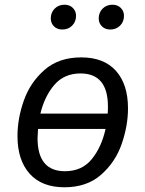

<svg xmlns="http://www.w3.org/2000/svg" viewBox="-20 -781 616 813"><path d="M522 -322Q522 -249 495.5 -172Q469 -95 408.5 -41.5Q348 12 253 12Q157 12 105.5 -45.5Q54 -103 54 -205Q54 -279 81 -355.5Q108 -432 168.5 -485Q229 -538 324 -538Q420 -538 471 -481Q522 -424 522 -322ZM151 -300H436Q437 -310 437 -330Q437 -470 321 -470Q252 -470 210.5 -422Q169 -374 151 -300ZM427 -235H141Q139 -207 139 -196Q139 -56 255 -56Q327 -56 368.5 -107Q410 -158 427 -235ZM195 -703Q195 -728 211.5 -744.5Q228 -761 253 -761Q275 -761 288.5 -747.5Q302 -734 302 -714Q302 -689 285.5 -672.5Q269 -656 244 -656Q222 -656 208.5 -669.5Q195 -683 195 -703ZM398 -703Q398 -728 414.5 -744.5Q431 -761 456 -761Q478 -761 491.5 -747.5Q505 -734 505 -714Q505 -689 488.5 -672.5Q472 -656 447 -656Q425 -656 411.5 -669.5Q398 -683 398 -703Z"/></svg>

Font: Fira Sans Book
Style: Italic
Weight: 350
Italic angle: -8°
Designer: bBox Type GmbH & Carrois Corporate GbR & Edenspiekermann AG
Foundry: bBox Type GmbH & Carrois Corporate GbR & Edenspiekermann AG
Version: Version 4.301